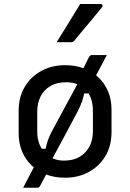

<svg xmlns="http://www.w3.org/2000/svg" viewBox="-20 -863 640 944"><path d="M505.4 -592.4Q494.7 -572.5 484.3 -552.8Q474 -533.1 463.9 -514.2Q453.9 -495.3 443.6 -476.7L448.2 -403.6H383L395.3 -414.9Q393.3 -394.4 385.2 -369.6Q377.1 -344.8 361.6 -314.8Q327.3 -250.4 292.4 -184.8Q257.4 -119.3 222.3 -54.9Q222.3 -50.8 222.8 -45.8Q223.3 -40.7 223.3 -36.2Q215.7 -20.9 207.3 -5.6Q198.9 9.6 191.5 24.1Q184 38.6 177 51Q173.4 57.1 170.7 58.6Q167.9 60.1 162.4 60.1Q157.9 60.1 148 60.1Q138.1 60.1 127 60.1Q115.9 60.1 106.9 60.1Q97.8 60.1 93.8 60.1Q102.2 43.7 112.5 24.1Q122.8 4.4 132.9 -14.8Q142.9 -34 150.5 -48.2L168.4 -131.7H210.4L202.9 -121.7Q205.2 -137.3 209.3 -153Q213.3 -168.7 220.7 -186.8Q228.1 -204.9 238.9 -224.7Q274.4 -290.2 309.2 -354.6Q344 -419 378.2 -482Q378.2 -486.4 377.5 -491Q376.8 -495.6 376.2 -500Q386.3 -519.9 395.8 -538.9Q405.4 -558 414.1 -575.7Q419.5 -587 423.2 -589.7Q426.9 -592.4 434.9 -592.4Q441.7 -592.4 451 -592.4Q460.3 -592.4 470.6 -592.4Q480.9 -592.4 490 -592.4Q499.2 -592.4 505.4 -592.4ZM300 -542.6Q351.5 -542.6 393.3 -526.5Q435.1 -510.4 465.4 -481.1Q495.8 -451.9 512 -412Q528.3 -372.2 528.3 -324.3V-212.8Q528.3 -146.7 498.4 -96.3Q468.6 -45.8 416.9 -17.5Q365.2 10.8 300 10.8Q248.5 10.8 206.5 -5.3Q164.5 -21.4 134.4 -50.7Q104.2 -79.9 88 -119.8Q71.7 -159.6 71.7 -207.5V-319Q71.7 -385.7 101.6 -435.8Q131.4 -486 183.3 -514.3Q235.2 -542.6 300 -542.6ZM305.3 -458.5Q259.1 -458.5 227.6 -439.8Q196.2 -421.1 179.7 -389.1Q163.2 -357.1 163.2 -316.1V-214.5Q163.2 -182.1 173.4 -155.4Q183.7 -128.7 201.9 -110Q218.6 -92.7 242.4 -83Q266.3 -73.3 294.7 -73.3Q340.9 -73.3 372.7 -92.6Q404.4 -111.9 420.6 -144.2Q436.8 -176.4 436.8 -215.7V-317.3Q436.8 -352.1 427.3 -378.8Q417.8 -405.6 399.5 -423.8Q382.8 -440.5 359 -449.5Q335.1 -458.5 305.3 -458.5ZM374.3 -843.4Q403.7 -843.4 425.5 -843.4Q447.2 -843.4 474.5 -843.4Q481.7 -843.4 483.8 -837.8Q485.9 -832.2 480.9 -826.6Q457.1 -797.5 436.7 -772.8Q416.3 -748.2 395 -722.9Q373.6 -697.6 345.4 -663.4Q343.4 -660.4 338.9 -657.9Q334.4 -655.4 328.4 -655.4Q309.2 -655.4 292.4 -655.4Q275.6 -655.4 258.3 -655.4Q277.5 -685.8 296.8 -717.1Q316 -748.4 335.6 -780.2Q355.1 -812 374.3 -843.4Z"/></svg>

Font: Recursive Sans Linear Light
Style: Regular
Weight: 300
Version: Version 1.085